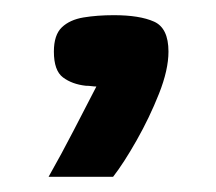

<svg xmlns="http://www.w3.org/2000/svg" viewBox="-20 -114 285 253"><path d="M44 119Q61 89 77 58Q93 27 107 0Q104 0 100.5 -0.5Q97 -1 93 -1Q75 -3 63 -12Q51 -21 51 -46Q51 -68 61.5 -78Q72 -88 90 -91Q108 -94 130 -94Q164 -94 183 -85.5Q202 -77 202 -46Q202 -22 189.5 9.5Q177 41 160 71Q143 101 129 119Z"/></svg>

Font: Genos Thin
Style: Bold
Weight: 700
Version: Version 1.010